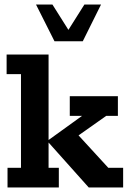

<svg xmlns="http://www.w3.org/2000/svg" viewBox="-20 -822 566 842"><path d="M193 -86H238V0H13V-86H72V-497H9V-583H193V-208L340 -314H286V-400H497V-314H446L273 -192L311 -243L455 -86H520V0H369L193 -197ZM219 -641 138 -802H210L280 -691L350 -802H423L343 -641Z"/></svg>

Font: Rokkitt
Style: Bold
Weight: 700
Designer: Vernon Adams
Foundry: Vernon Adams
Version: Version 3.103